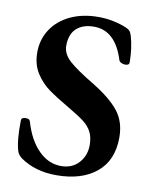

<svg xmlns="http://www.w3.org/2000/svg" viewBox="-78 -724 641 799"><g transform="rotate(10 242.0 -324.5)"><path d="M62 -29Q49 -39 43 -52Q28 -97 30 -184Q30 -197 49 -197Q57 -197 61.5 -194.5Q66 -192 68 -185Q90 -110 132 -68Q174 -26 227 -26Q274 -26 302 -57Q330 -88 330 -132Q330 -166 318 -188.5Q306 -211 283 -228.5Q260 -246 217 -271Q159 -305 127 -328Q95 -351 71.5 -387.5Q48 -424 48 -475Q48 -530 76.5 -573Q105 -616 156 -640Q207 -664 274 -664Q308 -664 340 -657Q372 -650 394 -640Q404 -636 409.5 -630Q415 -624 419 -611Q434 -559 434 -500Q434 -488 417 -488Q408 -488 400 -492Q392 -496 390 -503Q353 -621 263 -621Q216 -621 189 -596.5Q162 -572 162 -523Q162 -488 194.5 -459Q227 -430 299 -387Q376 -340 411 -295.5Q446 -251 446 -185Q446 -88 383.5 -36.5Q321 15 214 15Q125 15 62 -29Z"/></g></svg>

Font: EB Garamond SemiBold
Style: Regular
Weight: 600
Designer: Georg Duffner and Octavio Pardo
Foundry: Georg Duffner
Version: Version 1.000